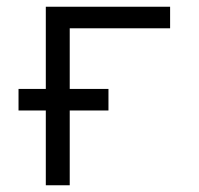

<svg xmlns="http://www.w3.org/2000/svg" viewBox="-20 -550 590 570"><path d="M116 0V-222H35V-286H116V-530H485V-466H187V-286H302V-222H187V0Z"/></svg>

Font: Lode Term
Style: Regular
Weight: 400
Monospace: yes
Designer: Belleve Invis
Foundry: Belleve Invis
Version: Version 29.2.0